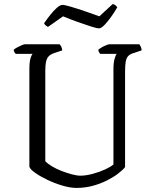

<svg xmlns="http://www.w3.org/2000/svg" viewBox="-20 -921 754 941"><path d="M355 0Q324 0 285.5 -11.5Q247 -23 211.5 -40Q176 -57 151.5 -74.5Q127 -92 124 -104V-582Q124 -617 129.5 -635Q135 -653 140 -657H57Q54 -660 51 -664.5Q48 -669 47 -677Q52 -682 63 -688Q74 -694 85.5 -699Q97 -704 102 -704H272Q276 -700 280 -693Q284 -686 285 -674L246 -661Q228 -655 218.5 -645Q209 -635 205.5 -618Q202 -601 202 -574V-131Q213 -119 234.5 -106Q256 -93 282 -83Q308 -73 332.5 -66.5Q357 -60 374 -60Q401 -60 434.5 -69Q468 -78 496 -91Q524 -104 536 -115V-582Q536 -613 541.5 -632.5Q547 -652 552 -657H471Q468 -661 465 -665.5Q462 -670 462 -677Q467 -682 478 -688.5Q489 -695 500.5 -699.5Q512 -704 516 -704H663Q666 -700 670 -692Q674 -684 674 -674L635 -661Q617 -656 608 -646Q599 -636 596 -618Q593 -600 593 -570V-102Q581 -87 558 -69.5Q535 -52 503 -36Q471 -20 433.5 -10Q396 0 355 0ZM465 -782Q455 -782 425 -791.5Q395 -801 357.5 -814.5Q320 -828 289 -841L215 -789Q211 -791 205 -795.5Q199 -800 196 -807Q209 -826 226 -847.5Q243 -869 259 -883Q275 -897 286 -897Q297 -897 327.5 -888Q358 -879 396 -866Q434 -853 467 -841L532 -901Q540 -900 546 -895Q552 -890 555 -886Q543 -864 525.5 -839.5Q508 -815 492 -798.5Q476 -782 465 -782Z"/></svg>

Font: Texturina Medium 12pt ExtraLight
Style: Regular
Weight: 250
Version: Version 1.002